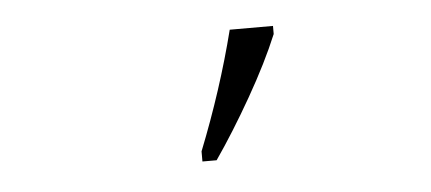

<svg xmlns="http://www.w3.org/2000/svg" viewBox="-29 -842 635 283"><g transform="rotate(-5 288.5 -701.0)"><path d="M261 -621Q296 -709 318 -796H382V-784Q365 -743 337 -694Q309 -645 282 -606H261Z"/></g></svg>

Font: Noto Serif Light
Style: Regular
Weight: 300
Designer: Monotype Design Team
Foundry: Monotype Imaging Inc.
Version: Version 1.001